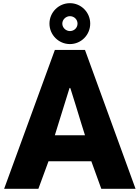

<svg xmlns="http://www.w3.org/2000/svg" viewBox="-20 -1127 880 1211"><path d="M549 -978C549 -1049 492 -1107 421 -1107C350 -1107 292 -1049 292 -978C292 -907 350 -849 421 -849C492 -849 549 -907 549 -978ZM469 -978C469 -952 448 -931 421 -931C396 -931 373 -952 373 -978C373 -1004 396 -1025 421 -1025C448 -1025 469 -1004 469 -978ZM556 -110 619 64H835L516 -812H326L6 64H222L286 -110ZM516 -274H326C330 -286 347 -342 347 -342C368 -410 399 -511 417 -567C418 -571 420 -573 421 -573C422 -573 424 -571 425 -567C443 -512 473 -412 494 -344C494 -344 512 -287 516 -274Z"/></svg>

Font: LINE Seed JP App_OTF ExtraBold
Style: Regular
Weight: 800
Designer: LINE & Fontrix & Fontworks
Version: Version 1.013